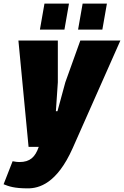

<svg xmlns="http://www.w3.org/2000/svg" viewBox="-50 -804 679 1051"><path d="M168.5 -642.1H302.7L327.6 -784.2H193.4ZM377.4 -642.1H510.3L535.2 -784.2H402.3ZM102.5 227.1C163.1 227.1 261.2 201.7 347.7 7.3L608.9 -582H389.6L307.6 -353.5L264.6 -195.3H255.9L266.6 -353.5V-582H50.8L106.4 0H162.1C142.6 55.7 114.7 83 56.2 83C48.8 83 33.7 82 19 78.6L-30.3 204.6C-2.4 215.8 26.9 227.1 102.5 227.1Z"/></svg>

Font: Decalotype Black Italic
Style: Regular
Weight: 900
Italic angle: -10°
Designer: Alfredo Marco Pradil
Foundry: Alfredo Marco Pradil
Version: Version 1.0